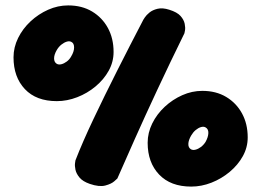

<svg xmlns="http://www.w3.org/2000/svg" viewBox="-20 -690 966 710"><path d="M312 -10Q286 -19 274 -33.5Q262 -48 259 -62.5Q256 -77 257.5 -87Q259 -97 259 -97Q285 -164 325.5 -249.5Q366 -335 414 -430Q462 -525 510 -617Q510 -617 515.5 -625.5Q521 -634 532.5 -643.5Q544 -653 562.5 -657.5Q581 -662 606 -654Q635 -645 647.5 -631Q660 -617 663 -602Q666 -587 664 -577Q662 -567 662 -567Q608 -457 562 -358.5Q516 -260 479 -177Q442 -94 414 -30Q414 -30 403 -20Q392 -10 369.5 -4Q347 2 312 -10ZM190 -316Q114 -316 72 -360.5Q30 -405 30 -478Q30 -515 47 -549.5Q64 -584 93 -611Q122 -638 158 -654Q194 -670 232 -670Q283 -670 320.5 -647.5Q358 -625 379 -586.5Q400 -548 400 -498Q400 -461 382 -428.5Q364 -396 333.5 -370.5Q303 -345 265.5 -330.5Q228 -316 190 -316ZM190 -454Q197 -450 207 -452.5Q217 -455 227 -462.5Q237 -470 243 -481Q254 -499 254 -514.5Q254 -530 244 -535Q237 -539 227 -536Q217 -533 207 -525Q197 -517 190 -505Q180 -488 180 -474Q180 -460 190 -454ZM687 0Q611 0 568.5 -44.5Q526 -89 526 -162Q526 -199 543 -233.5Q560 -268 589 -295Q618 -322 654 -338Q690 -354 728 -354Q779 -354 816.5 -331.5Q854 -309 875 -270.5Q896 -232 896 -182Q896 -145 878 -112.5Q860 -80 829.5 -54.5Q799 -29 762 -14.5Q725 0 687 0ZM686 -138Q693 -134 703 -136.5Q713 -139 723 -146.5Q733 -154 740 -165Q750 -183 750.5 -198Q751 -213 740 -219Q733 -223 723 -220Q713 -217 703.5 -209Q694 -201 687 -189Q677 -172 676.5 -158Q676 -144 686 -138Z"/></svg>

Font: Sour Gummy Black
Style: Regular
Weight: 900
Version: Version 1.000